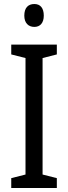

<svg xmlns="http://www.w3.org/2000/svg" viewBox="-20 -936 340 956"><path d="M151 -916C120 -916 101 -897 101 -858C101 -822 121 -802 151 -802C180 -802 198 -822 198 -858C198 -896 181 -916 151 -916ZM263 0V-49L192 -67V-647L263 -665V-714H36V-665L107 -647V-67L36 -49V0Z"/></svg>

Font: Noto Sans Arabic UI Cn
Style: Regular
Weight: 400
Width: 3
Designer: Monotype Design Team, Nadine Chahine and Nizar Qandah
Foundry: Monotype Imaging Inc.
Version: Version 2.010